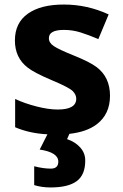

<svg xmlns="http://www.w3.org/2000/svg" viewBox="-20 -576 537 836"><path d="M231 -99.1Q312 -99.1 312 -146Q312 -163.6 296.9 -179.2Q281.7 -194.8 206.1 -226.6Q130.9 -258.3 101.6 -280.8Q44.9 -323.7 44.9 -399.9Q44.9 -476.6 101.6 -516.6Q158.2 -556.6 258.8 -556.2Q359.9 -556.2 453.1 -513.2L408.2 -405.8Q367.2 -423.3 331.5 -434.6Q295.9 -445.8 258.8 -445.8Q192.9 -445.8 192.9 -410.2Q192.4 -390.1 213.9 -375.5Q235.4 -360.8 303.2 -333.5Q371.1 -306.2 400.9 -283.7Q459 -239.7 459 -159.2Q459 -78.1 400.4 -34.2Q356.9 -1.5 282.2 6.8L272 29.8Q308.1 42 329.6 66.4Q351.1 90.8 351.1 122.1Q351.6 184.6 314.5 212.4Q277.3 240.2 200.2 240.2Q162.1 240.2 128.9 230V147.9Q168.5 158.2 201.2 158.2Q233.9 158.2 233.9 127.9Q233.9 87.4 152.8 75.2L186.5 8.8Q108.4 4.9 45.9 -22V-145Q87.9 -125.5 139.6 -112.3Q191.4 -99.1 231 -99.1Z"/></svg>

Font: OpenSans-Bold
Style: Bold
Weight: 700
Foundry: Ascender Corporation
Version: Version 1.10